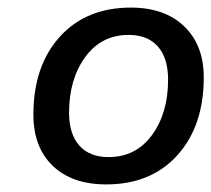

<svg xmlns="http://www.w3.org/2000/svg" viewBox="-20 -742 557 506"><path d="M266 -328Q338 -328 380.5 -386Q423 -444 423 -532Q423 -589 396 -619.5Q369 -650 319 -650Q247 -650 204.5 -591.5Q162 -533 162 -445Q162 -389 189 -358.5Q216 -328 266 -328ZM260 -256Q170 -256 119 -305Q68 -354 68 -440Q68 -568 137.5 -645Q207 -722 325 -722Q414 -722 465.5 -672.5Q517 -623 517 -538Q517 -410 447.5 -333Q378 -256 260 -256Z"/></svg>

Font: Creato Display Medium
Style: Italic
Weight: 500
Italic angle: -10°
Version: Version 1.000